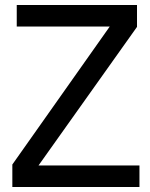

<svg xmlns="http://www.w3.org/2000/svg" viewBox="-20 -747 599 767"><path d="M537.1 -85.9H133.8L527.3 -639.6V-727.1H46.9V-641.1H418.5L29.3 -89.8V0H537.1Z"/></svg>

Font: SG Kara
Style: Regular
Weight: 400
Designer: Damoon Khanjanzadeh
Version: Version 1.000